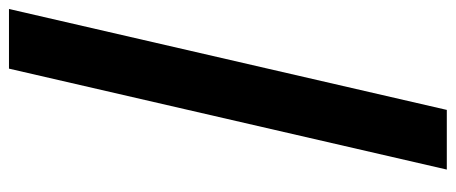

<svg xmlns="http://www.w3.org/2000/svg" viewBox="-314 -570 1016 428"><g transform="rotate(-90 194.0 -356.0)"><path d="M255 -844H388L163 132H30Z"/></g></svg>

Font: Arvo
Style: Bold Italic
Weight: 700
Italic angle: -13°
Designer: Anton Koovit (Cyrillic Expansion: Cyreal)
Foundry: Anton Koovit, Yassin Baggar
Version: Version 3.000